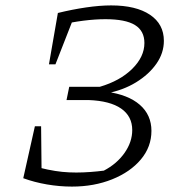

<svg xmlns="http://www.w3.org/2000/svg" viewBox="-20 -682 677 710"><path d="M246 8Q200 8 153.5 0Q107 -8 66 -23L89 -72Q127 -61 156 -55Q185 -49 210 -46.5Q235 -44 262 -44Q287 -44 314 -46Q341 -48 364 -51Q412 -76 440.5 -116.5Q469 -157 469 -201Q469 -252 428 -280.5Q387 -309 308 -312H226L236 -361H349Q424 -383 469 -427.5Q514 -472 514 -523Q514 -568 479 -589.5Q444 -611 370 -611Q332 -611 288.5 -605.5Q245 -600 198 -589L194 -634Q247 -647 298 -654.5Q349 -662 391 -662Q483 -662 534.5 -627.5Q586 -593 586 -531Q586 -486 558.5 -446.5Q531 -407 483 -377.5Q435 -348 371 -336L373 -343Q454 -332 497 -294.5Q540 -257 540 -198Q540 -139 501 -92.5Q462 -46 395 -19Q328 8 246 8ZM66 -23 109 -215H132L134 -23ZM161 -444 194 -634 259 -633 185 -444Z"/></svg>

Font: Piazzolla 8pt ExtraLight
Style: Italic
Weight: 250
Italic angle: -11.3°
Designer: Juan Pablo del Peral
Foundry: Huerta Tipografica
Version: Version 2.001